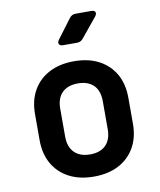

<svg xmlns="http://www.w3.org/2000/svg" viewBox="-88 -854 775 932"><g transform="rotate(-10 300.0 -388.0)"><path d="M300 9.2Q229.9 9.2 178.2 -17.7Q126.5 -44.6 98.2 -94.1Q70 -143.6 70 -210.8V-339.2Q70 -406.8 98.2 -456.1Q126.5 -505.4 178.2 -532.3Q229.9 -559.2 300 -559.2Q371.1 -559.2 422.3 -532.3Q473.5 -505.4 501.8 -456.1Q530 -406.8 530 -339.2V-210.8Q530 -143.6 501.8 -94.1Q473.5 -44.6 422.1 -17.7Q370.7 9.2 300 9.2ZM300 -100.1Q350.2 -100.1 377.6 -127.5Q404.9 -155 404.9 -206.7V-343.3Q404.9 -395.6 377.6 -422.8Q350.2 -449.9 300 -449.9Q250.8 -449.9 222.9 -422.8Q195.1 -395.6 195.1 -343.3V-206.7Q195.1 -155 222.9 -127.5Q250.8 -100.1 300 -100.1ZM262.5 -645Q247.5 -645 243 -653.8Q238.4 -662.5 247.1 -674.9L318.5 -770.1Q329.9 -785 348.4 -785H425.1Q441 -785 445.1 -776.2Q449.2 -767.5 439.5 -755.1L361.1 -659.3Q349.8 -645 331.3 -645Z"/></g></svg>

Font: Pitagon Sans Mono
Style: Regular
Weight: 400
Monospace: yes
Designer: Travis Tran
Foundry: Pitagon
Version: Version 1.001;gftools[0.9.26]